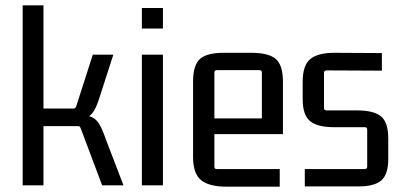

<svg xmlns="http://www.w3.org/2000/svg" viewBox="-20 -695 1499 720"><path d="M143 0H65V-675H143ZM235 -245H118V-288H256Q263 -288 266 -297L328 -490H405L355 -335Q343 -296 331 -277Q319 -258 298 -251.5Q277 -245 235 -245ZM273 -222H118V-265H255Q296 -265 317 -258.5Q338 -252 350.5 -232.5Q363 -213 376 -175L443 0H363L283 -213Q281 -218 279.5 -220Q278 -222 273 -222Z M591 0H512V-490H591ZM591 -588H512V-665H591Z M1029 5H829Q764 5 734 -19.5Q704 -44 704 -106V-389Q704 -451 730 -474Q756 -497 818 -497H923Q987 -497 1014 -474Q1041 -451 1041 -389V-192H774V-251H962V-423Q962 -432 952 -432H793Q784 -432 784 -423V-70Q784 -61 793 -61H1029Z M1325 4H1123V-61H1348Q1357 -61 1357 -70V-209Q1357 -218 1348 -218H1233Q1170 -218 1142.5 -241Q1115 -264 1115 -324V-388Q1115 -450 1143.5 -473.5Q1172 -497 1234 -497L1412 -496V-430L1205 -431Q1195 -431 1195 -421V-290Q1195 -281 1205 -281H1318Q1382 -281 1409 -258.5Q1436 -236 1436 -175V-99Q1436 -41 1410 -18.5Q1384 4 1325 4Z"/></svg>

Font: Gemunu Libre ExtraLight
Style: Regular
Weight: 400
Version: Version 1.100